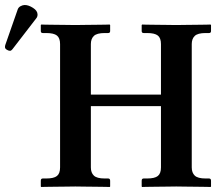

<svg xmlns="http://www.w3.org/2000/svg" viewBox="-46 -745 863 767"><path d="M597 -569Q597 -593 584.5 -603Q572 -613 542 -613H528Q520 -613 520 -621V-645L522 -647Q522 -647 537.5 -646.5Q553 -646 575.5 -646Q598 -646 620.5 -645.5Q643 -645 658 -645Q672 -645 694.5 -645.5Q717 -646 740 -646Q763 -646 779 -646.5Q795 -647 795 -647L797 -645V-621Q797 -613 789 -613H775Q744 -613 732 -601.5Q720 -590 720 -569V-76Q720 -55 732 -43.5Q744 -32 775 -32H789Q797 -32 797 -23V0L795 2Q795 2 779 1.5Q763 1 740 1Q717 1 694.5 0.5Q672 0 658 0Q643 0 620.5 0.5Q598 1 575.5 1Q553 1 537.5 1.5Q522 2 522 2L520 0V-23Q520 -32 528 -32H542Q572 -32 584.5 -42Q597 -52 597 -76V-321H317V-76Q317 -55 329 -43.5Q341 -32 372 -32H386Q394 -32 394 -23V0L392 2Q392 2 376 1.5Q360 1 337 1Q314 1 291.5 0.5Q269 0 255 0Q240 0 217.5 0.5Q195 1 172.5 1Q150 1 134.5 1.5Q119 2 119 2L117 0V-23Q117 -32 125 -32H139Q169 -32 181.5 -42Q194 -52 194 -76V-569Q194 -593 181.5 -603Q169 -613 139 -613H125Q117 -613 117 -621V-645L119 -647Q119 -647 134.5 -646.5Q150 -646 172.5 -646Q195 -646 217.5 -645.5Q240 -645 255 -645Q269 -645 291.5 -645.5Q314 -646 337 -646Q360 -646 376 -646.5Q392 -647 392 -647L394 -645V-621Q394 -613 386 -613H372Q341 -613 329 -601.5Q317 -590 317 -569V-367H597ZM53 -725Q68 -725 86 -713.5Q104 -702 104 -687Q104 -678 99 -672L5 -550Q-1 -542 -6 -542Q-12 -542 -19 -546.5Q-26 -551 -26 -556Q-26 -557 -26 -560Q-26 -563 -25 -565L25 -708Q28 -716 36.5 -720.5Q45 -725 53 -725Z"/></svg>

Font: Libertinus Serif SemiBold
Style: Regular
Weight: 600
Designer: Philipp H. Poll, Khaled Hosny
Foundry: Caleb Maclennan
Version: Version 7.051;RELEASE